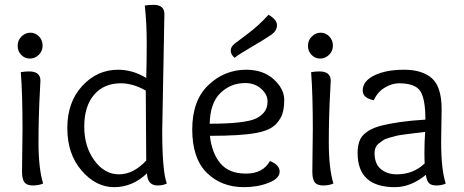

<svg xmlns="http://www.w3.org/2000/svg" viewBox="-20 -763 1916 793"><path d="M71 -54 73 -231Q73 -374 66 -465Q82 -468 100 -468Q147 -468 147 -430Q147 -425 145 -390Q139 -283 139 -175.5Q139 -68 158 -5Q140 3 115.5 3Q91 3 81 -10Q71 -23 71 -54ZM156 -574.5Q156 -552 140 -536.5Q124 -521 103.5 -521Q83 -521 68 -536Q53 -551 53 -574Q53 -597 69 -612.5Q85 -628 105.5 -628Q126 -628 141 -612.5Q156 -597 156 -574.5Z M659 -705 650 -223Q650 -56 669 -5Q653 3 631 3Q589 3 587 -47Q527 10 451.5 10Q376 10 317 -58.5Q258 -127 258 -234Q258 -341 319.5 -408Q381 -475 468 -475Q528 -475 584 -441Q586 -505 586 -586.5Q586 -668 578 -740Q594 -743 614 -743Q659 -743 659 -705ZM582 -389Q529 -419 479 -419Q409 -419 368.5 -371.5Q328 -324 328 -240.5Q328 -157 370 -100Q412 -43 471.5 -43Q531 -43 584 -100Q582 -358 582 -389Z M1089 -702Q1124 -682 1124 -659Q1124 -636 1100.5 -619.5Q1077 -603 1019.5 -569.5Q962 -536 949 -524Q933 -538 933 -554Q933 -570 949 -582.5Q965 -595 1006.5 -626Q1048 -657 1089 -702ZM997 -475Q1067 -475 1110.5 -435.5Q1154 -396 1154 -350Q1154 -304 1140 -278Q1126 -252 1103.5 -237Q1081 -222 1039 -214Q975 -202 847 -202Q855 -130 890.5 -88Q926 -46 996 -46Q1066 -46 1095 -98Q1135 -82 1135 -54Q1135 -26 1089.5 -8Q1044 10 988 10Q894 10 834 -49.5Q774 -109 774 -228.5Q774 -348 840.5 -411.5Q907 -475 997 -475ZM993 -420Q933 -420 890.5 -379Q848 -338 846 -252Q989 -252 1036 -273Q1056 -282 1070.5 -299Q1085 -316 1085 -344.5Q1085 -373 1058.5 -396.5Q1032 -420 993 -420Z M1270 -54 1272 -231Q1272 -374 1265 -465Q1281 -468 1299 -468Q1346 -468 1346 -430Q1346 -425 1344 -390Q1338 -283 1338 -175.5Q1338 -68 1357 -5Q1339 3 1314.5 3Q1290 3 1280 -10Q1270 -23 1270 -54ZM1355 -574.5Q1355 -552 1339 -536.5Q1323 -521 1302.5 -521Q1282 -521 1267 -536Q1252 -551 1252 -574Q1252 -597 1268 -612.5Q1284 -628 1304.5 -628Q1325 -628 1340 -612.5Q1355 -597 1355 -574.5Z M1804 -312 1802 -177Q1802 -62 1821 -5Q1805 3 1782.5 3Q1760 3 1751 -7.5Q1742 -18 1739 -41Q1677 10 1611 10Q1457 10 1457 -131Q1457 -182 1481 -206Q1505 -230 1547 -242Q1622 -262 1737 -269Q1737 -354 1716 -386.5Q1695 -419 1627 -419Q1599 -419 1569 -401Q1539 -383 1524 -349Q1478 -358 1478 -389Q1478 -428 1526 -451.5Q1574 -475 1649 -475Q1724 -475 1764 -439.5Q1804 -404 1804 -312ZM1736 -218Q1707 -215 1692.5 -213Q1678 -211 1653.5 -208Q1629 -205 1617 -202Q1605 -199 1587.5 -194Q1570 -189 1561.5 -183Q1553 -177 1544 -170Q1527 -156 1527 -131Q1527 -86 1553 -64.5Q1579 -43 1619 -43Q1687 -43 1734 -88Q1733 -102 1733 -139Q1733 -176 1736 -218Z"/></svg>

Font: Overlock
Style: Regular
Weight: 400
Designer: Dario Muhafara
Foundry: Dario Manuel Muhafara
Version: Version 1.002